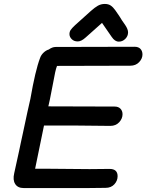

<svg xmlns="http://www.w3.org/2000/svg" viewBox="-20 -953 742 973"><path d="M515 -1Q543 -1 559.5 -19Q576 -37 576 -60Q576 -97 535 -97L434 -96Q382 -96 206 -98H158L203 -317H344L539 -315Q567 -315 584 -333.5Q601 -352 601 -374Q601 -391 590.5 -402Q580 -413 561 -413L225 -414L233 -450L250 -537Q255 -565 259.5 -586Q264 -607 269 -619Q360 -620 640 -620Q668 -620 685 -638Q702 -656 702 -677Q702 -694 692 -705Q682 -716 662 -716L262 -715Q245 -715 227 -702Q213 -698 200.5 -686Q188 -674 183 -659Q159 -596 134 -452Q123 -406 96 -278Q91 -254 86 -232Q81 -210 77 -189Q54 -82 52 -75Q44 -41 57 -20.5Q70 0 100 0H425L515 -1ZM582 -742Q601 -742 615 -756Q629 -770 629 -789Q629 -805 614 -827L598 -850Q589 -866 565 -900Q553 -917 541 -925Q529 -933 511 -933Q492 -933 476 -924Q460 -915 440 -897L360 -825Q344 -810 338 -801Q332 -792 332 -780Q332 -766 343.5 -754.5Q355 -743 374 -743Q392 -743 414 -763L497 -837L546 -766Q562 -742 582 -742Z"/></svg>

Font: Balsamiq Sans
Style: Italic
Weight: 400
Italic angle: -12°
Designer: Michael Angeles
Foundry: Balsamiq SRL
Version: Version 1.020; ttfautohint (v1.8.4.7-5d5b);gftools[0.9.26]